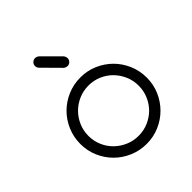

<svg xmlns="http://www.w3.org/2000/svg" viewBox="-195 -856 991 991"><g transform="rotate(-45 300.0 -360.5)"><path d="M68 -242Q68 -292 87 -336.5Q106 -381 139 -414Q172 -447 216.5 -466Q261 -485 311 -485Q361 -485 405 -466Q449 -447 482 -414Q515 -381 534 -336.5Q553 -292 553 -242Q553 -192 534 -148Q515 -104 482 -71Q449 -38 405 -19Q361 0 311 0Q261 0 216.5 -19Q172 -38 139 -71Q106 -104 87 -148Q68 -192 68 -242ZM127 -242Q127 -204 141.5 -170.5Q156 -137 181 -112.5Q206 -88 239.5 -73.5Q273 -59 311 -59Q349 -59 382.5 -73.5Q416 -88 440.5 -112.5Q465 -137 479.5 -170.5Q494 -204 494 -242Q494 -280 479.5 -313.5Q465 -347 440.5 -372Q416 -397 382.5 -411.5Q349 -426 311 -426Q273 -426 239.5 -411.5Q206 -397 181 -372Q156 -347 141.5 -313.5Q127 -280 127 -242ZM335 -602Q335 -590 326.5 -581.5Q318 -573 306 -573Q295 -573 285 -581L196 -671Q187 -680 187 -692Q187 -704 195.5 -712.5Q204 -721 216 -721Q227 -721 237 -713L327 -623Q335 -613 335 -602Z"/></g></svg>

Font: Hanken Light
Style: Light
Weight: 300
Designer: Alfredo Marco Pradil
Foundry: Hanken Design Co.
Version: Version 2.06 2014